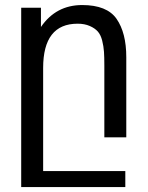

<svg xmlns="http://www.w3.org/2000/svg" viewBox="-20 -549 591 769"><path d="M291 -454.1Q152.8 -454.1 152.8 -276.9V136.2H481.9V200.2H64.9V-518.1H144V-440.9Q204.1 -528.8 309.1 -528.8Q408.2 -528.8 446.8 -473.6Q485.8 -417.5 485.8 -319.8V1H397.9V-287.1Q397.9 -320.3 396.5 -341.3Q395 -363.8 389.2 -386.7Q383.3 -409.7 371.6 -422.9Q359.9 -436 339.8 -444.8Q318.8 -454.1 291 -454.1Z"/></svg>

Font: Miedinger*
Style: Book
Weight: 400
Version: Version 001.000